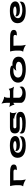

<svg xmlns="http://www.w3.org/2000/svg" viewBox="1148 -1533 387 2723"><g transform="rotate(-90 1341.5 -171.5)"><path d="M76 -135V-148Q75 -178 64 -222H235H251Q370 -224 370 -171Q370 -126 308 -126Q294 -126 289 -127Q299 -137 299 -151Q299 -174 267 -174H235H186H145Q147 -152 147 -135V-71Q147 -51 158 2Q111 -31 60 -37Q76 -56 76 -84Z M536 -109Q536 -141 565.5 -159Q595 -177 639 -177Q666 -177 684 -170Q702 -162 702 -153Q703 -148 698.5 -144Q694 -140 685 -137Q665 -131 640 -131Q573 -131 566 -150Q562 -143 562 -132Q563 -112 585 -97.5Q607 -83 646 -83Q774 -83 774 -149Q774 -180 744 -202Q712 -225 639 -225Q465 -225 465 -116Q465 -59 510.5 -29.5Q556 0 638 0Q735 0 761 -36Q774 -56 771 -87Q729 -48 653 -48Q606 -48 571.5 -64Q537 -80 536 -109Z M951 -176H1027Q1025 -167 1014 -165Q1068 -163 1110 -127Q1099 -157 1099 -180Q1099 -203 1114 -224H898Q811 -224 811 -155Q811 -87 889 -85H1023H1027Q1045 -85 1045 -76Q1045 -48 945 -48Q829 -48 818 -89Q809 -77 809 -62Q809 -46 819 -32Q843 0 964 0Q1032 0 1074.5 -18.5Q1117 -37 1117 -72Q1117 -103 1097 -118Q1077 -133 1045 -133H908Q883 -133 883 -156Q883 -176 911 -176Z M1245 -271V-224Q1213 -224 1187 -234Q1213 -194 1218 -159Q1231 -171 1237 -173Q1245 -176 1245 -176V-61Q1251 -35 1283.5 -17.5Q1316 0 1367 0Q1414 0 1445 -16Q1476 -32 1476 -61Q1476 -73 1470 -88Q1446 -47 1389 -47Q1361 -47 1339 -61.5Q1317 -76 1317 -99V-176H1413Q1435 -176 1474 -166Q1449 -200 1443 -241Q1423 -224 1401 -224H1317V-258Q1317 -286 1332 -305Q1305 -308 1284 -318Q1259 -326 1234 -345Q1245 -299 1245 -271Z M1531 -109Q1531 -161 1576.5 -192Q1622 -223 1685 -223Q1731 -223 1753 -214Q1775 -205 1773 -187Q1795 -189 1796 -189Q1841 -189 1870 -165.5Q1899 -142 1899 -101Q1899 -49 1850.5 -24Q1802 1 1723 1Q1639 1 1585 -25Q1531 -51 1531 -109ZM1700 -133Q1717 -164 1742 -172Q1723 -176 1697 -175Q1652 -174 1627.5 -155.5Q1603 -137 1603 -111Q1603 -47 1719 -47Q1767 -47 1797 -62Q1827 -77 1827 -101Q1827 -120 1805 -130.5Q1783 -141 1755 -141Q1721 -141 1700 -133Z M1985 -135V-148Q1984 -178 1973 -222H2144H2160Q2279 -224 2279 -171Q2279 -126 2217 -126Q2203 -126 2198 -127Q2208 -137 2208 -151Q2208 -174 2176 -174H2144H2095H2054Q2056 -152 2056 -135V-71Q2056 -51 2067 2Q2020 -31 1969 -37Q1985 -56 1985 -84Z M2445 -109Q2445 -141 2474.5 -159Q2504 -177 2548 -177Q2575 -177 2593 -170Q2611 -162 2611 -153Q2612 -148 2607.5 -144Q2603 -140 2594 -137Q2574 -131 2549 -131Q2482 -131 2475 -150Q2471 -143 2471 -132Q2472 -112 2494 -97.5Q2516 -83 2555 -83Q2683 -83 2683 -149Q2683 -180 2653 -202Q2621 -225 2548 -225Q2374 -225 2374 -116Q2374 -59 2419.5 -29.5Q2465 0 2547 0Q2644 0 2670 -36Q2683 -56 2680 -87Q2638 -48 2562 -48Q2515 -48 2480.5 -64Q2446 -80 2445 -109Z"/></g></svg>

Font: RIT Indira
Style: Bold
Weight: 700
Designer: Sudheer S
Version: 0.9